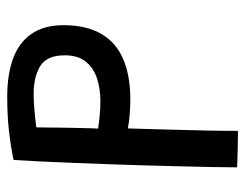

<svg xmlns="http://www.w3.org/2000/svg" viewBox="-95 -589 695 545"><g transform="rotate(-90 252.5 -316.5)"><path d="M50 9Q50 -18 50.8 -58.8Q51.5 -99.5 52.8 -148.8Q54 -198 55.5 -251.8Q57 -305.5 59 -359.8Q61 -414 63 -464Q65 -514 67 -555.5Q69 -597 71 -625.5Q109 -633.5 152.8 -638.5Q196.5 -643.5 251 -643.5Q313.5 -643.5 359 -626.8Q404.5 -610 429 -574.5Q453.5 -539 453.5 -483.5Q453.5 -419.5 429.2 -377.2Q405 -335 357.8 -314.5Q310.5 -294 241.5 -294Q223 -294 200.8 -295.8Q178.5 -297.5 160.5 -301Q160 -285.5 159 -251.2Q158 -217 156.8 -172Q155.5 -127 154.5 -79Q153.5 -31 153.5 11.5Q145 11.5 131 11.2Q117 11 101.8 10.8Q86.5 10.5 72.8 9.8Q59 9 50 9ZM160 -385.5Q176.5 -383 197 -381Q217.5 -379 238.5 -379Q271.5 -379 301 -388.2Q330.5 -397.5 349.2 -419.5Q368 -441.5 368 -480.5Q368 -530.5 337.8 -549.5Q307.5 -568.5 258 -568.5Q239 -568.5 215.5 -566.5Q192 -564.5 163.5 -561Q163.5 -558 163.2 -540.8Q163 -523.5 162.8 -500Q162.5 -476.5 162 -452.2Q161.5 -428 161 -409.5Q160.5 -391 160 -385.5Z"/></g></svg>

Font: Grandstander Thin
Style: Regular
Weight: 400
Version: Version 1.200